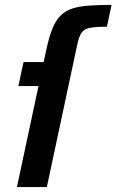

<svg xmlns="http://www.w3.org/2000/svg" viewBox="-20 -763 475 783"><path d="M49 0 137 -412H55L76 -510H158L169 -561Q180 -612 193.5 -645.5Q207 -679 226 -698.5Q245 -718 273 -727.5Q301 -737 341 -740Q381 -743 435 -743L416 -654Q371 -654 347 -649.5Q323 -645 312.5 -629.5Q302 -614 295 -581L171 0Z"/></svg>

Font: Saira SemiCondensed SemiBold
Style: Italic
Weight: 600
Width: 4
Italic angle: -12°
Designer: Hector Gatti with collaboration of the Omnibus-Type team
Foundry: Omnibus-Type
Version: Version 1.101